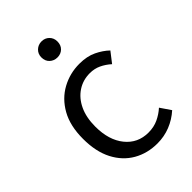

<svg xmlns="http://www.w3.org/2000/svg" viewBox="-211 -777 876 876"><g transform="rotate(-45 227.5 -339.0)"><path d="M272.5 12.2Q208.5 12.2 157.2 -17.1Q106 -46.4 76.4 -103.3Q46.9 -160.2 46.9 -242.7Q46.9 -326.7 78.6 -383.1Q110.4 -439.5 163.1 -468.3Q215.8 -497.1 277.3 -497.1Q326.2 -497.1 361.1 -480.2Q396 -463.4 420.4 -439.9L381.8 -390.1Q359.9 -409.7 335.2 -421.4Q310.5 -433.1 280.8 -433.1Q236.3 -433.1 201.2 -409.9Q166 -386.7 146 -344.2Q126 -301.8 126 -242.7Q126 -155.8 168 -103.8Q210 -51.8 278.8 -51.8Q314 -51.8 342.3 -65.2Q370.6 -78.6 392.6 -98.6L427.2 -47.9Q395 -19 355.7 -3.4Q316.4 12.2 272.5 12.2ZM227.5 -587.9Q205.6 -587.9 190.4 -602.1Q175.3 -616.2 175.3 -640.1Q175.3 -662.1 190.4 -676.8Q205.6 -691.4 227.5 -691.4Q249.5 -691.4 264.2 -676.8Q278.8 -662.1 278.8 -640.1Q278.8 -616.2 264.2 -602.1Q249.5 -587.9 227.5 -587.9Z"/></g></svg>

Font: Varta Light
Style: Regular
Weight: 400
Version: Version 1.004